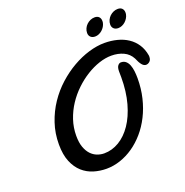

<svg xmlns="http://www.w3.org/2000/svg" viewBox="-152 -1007 1111 1155"><g transform="rotate(-20 403.5 -429.5)"><path d="M114.7 -224.1Q114.7 -295.4 136 -358.6Q157.2 -421.9 193.1 -475.3Q229 -528.8 276.1 -571.3Q323.2 -613.8 374.8 -643.3Q426.3 -672.9 479.2 -688.7Q532.2 -704.6 580.1 -704.6Q622.6 -704.6 660.9 -694.8Q699.2 -685.1 729.2 -665Q759.3 -645 779.3 -614.5Q799.3 -584 806.2 -543Q806.6 -540.5 806.6 -538.6Q806.6 -536.6 806.6 -534.2Q806.6 -515.1 795.7 -505.1Q784.7 -495.1 772 -495.1Q757.8 -495.1 745.6 -510.3Q733.4 -525.4 722.2 -553.2Q704.1 -587.4 669.9 -603Q635.7 -618.7 592.8 -618.7Q555.2 -618.7 513.9 -605Q472.7 -591.3 432.4 -566.4Q392.1 -541.5 355.5 -506.6Q318.8 -471.7 291 -429.4Q263.2 -387.2 246.8 -338.4Q230.5 -289.6 230.5 -237.3Q230.5 -193.8 241.2 -164.1Q252 -134.3 269.5 -115.7Q287.1 -97.2 309.1 -88.9Q331.1 -80.6 353.5 -80.6Q403.8 -80.6 449.5 -107.9Q495.1 -135.3 529.8 -186.3Q564.5 -237.3 585 -310.8Q605.5 -384.3 605.5 -476.6Q605.5 -485.8 605.2 -494.9Q605 -503.9 605 -513.7Q605 -538.1 613.8 -549.6Q622.6 -561 633.8 -561Q652.8 -561 664.8 -550.5Q676.8 -540 683.6 -522.7Q690.4 -505.4 693.1 -483.2Q695.8 -460.9 695.8 -437.5Q695.8 -371.1 681.6 -312.3Q667.5 -253.4 642.3 -203.4Q617.2 -153.3 582.8 -113.5Q548.3 -73.7 508.3 -46.1Q468.3 -18.6 424.1 -3.7Q379.9 11.2 335 11.2Q293.5 11.2 253.9 -0.7Q214.4 -12.7 183.3 -40.3Q152.3 -67.9 133.5 -113Q114.7 -158.2 114.7 -224.1ZM613.8 -821.8Q611.3 -809.6 604.5 -798.3Q597.7 -787.1 588.1 -778.6Q578.6 -770 566.7 -764.9Q554.7 -759.8 542.5 -759.8Q524.4 -759.8 513.9 -769.8Q503.4 -779.8 503.4 -796.4Q503.4 -811.5 509.8 -825Q516.1 -838.4 526.4 -848.1Q536.6 -857.9 550 -863.8Q563.5 -869.6 577.6 -869.6Q595.7 -869.6 605.2 -859.6Q614.7 -849.6 614.7 -833Q614.7 -830.6 614.5 -827.6Q614.3 -824.7 613.8 -821.8ZM761.7 -821.8Q759.3 -809.6 752.4 -798.3Q745.6 -787.1 736.1 -778.6Q726.6 -770 714.6 -764.9Q702.6 -759.8 690.4 -759.8Q672.4 -759.8 661.9 -769.8Q651.4 -779.8 651.4 -796.4Q651.4 -811.5 657.7 -825Q664.1 -838.4 674.3 -848.1Q684.6 -857.9 698 -863.8Q711.4 -869.6 725.6 -869.6Q743.7 -869.6 753.2 -859.6Q762.7 -849.6 762.7 -833Q762.7 -830.6 762.5 -827.6Q762.2 -824.7 761.7 -821.8Z"/></g></svg>

Font: Damion
Style: Regular
Weight: 400
Foundry: vernon adams
Version: Version 1.000